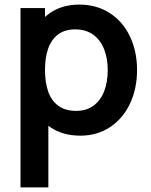

<svg xmlns="http://www.w3.org/2000/svg" viewBox="-20 -575 656 835"><path d="M89.5 -270.2Q89.5 -352.3 116.7 -416.8Q143.8 -481.2 197 -518.1Q250.1 -555 324.8 -555Q399.9 -555 457 -518.4Q514.1 -481.8 545 -416.8Q576 -351.9 576 -270.2Q576 -189.4 545.4 -124.4Q514.8 -59.4 458.7 -22.2Q402.6 15 329.3 15Q252.8 15 198.7 -21.9Q144.6 -58.8 117 -123.3Q89.5 -187.8 89.5 -270.2ZM69.2 -540H175.7V-160.8H190.3V240H69.2ZM448.5 -270.2Q448.5 -320.7 432.9 -360.6Q417.3 -400.6 385.6 -423.9Q353.9 -447.2 306.8 -447.2Q262 -447.2 232.7 -425.2Q203.4 -403.2 189.5 -363.7Q175.7 -324.2 175.7 -270.2Q175.7 -215.9 189.8 -176.3Q203.8 -136.7 234 -114.8Q264.1 -92.8 311 -92.8Q356.6 -92.8 387.5 -116Q418.3 -139.2 433.4 -179.2Q448.5 -219.2 448.5 -270.2Z"/></svg>

Font: Tap Sans
Style: Regular
Weight: 400
Designer: Tap Payments
Foundry: Tap Payments
Version: Version 1.001;Glyphs 3.1.2 (3151)